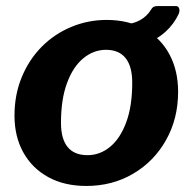

<svg xmlns="http://www.w3.org/2000/svg" viewBox="-20 -606 639 636"><path d="M266 10Q193 10 139.5 -19.5Q86 -49 57 -101.5Q28 -154 28 -223Q28 -293 52.5 -351.5Q77 -410 119 -452Q161 -494 216.5 -517Q272 -540 333 -540Q406 -540 459.5 -509.5Q513 -479 541.5 -425.5Q570 -372 570 -302Q570 -213 530 -142Q490 -71 421 -30.5Q352 10 266 10ZM270 -92Q311 -92 344.5 -119.5Q378 -147 398 -200.5Q418 -254 418 -332Q418 -386 396 -413.5Q374 -441 331 -441Q290 -441 256 -413Q222 -385 202 -331Q182 -277 182 -199Q182 -146 204 -119Q226 -92 270 -92ZM562 -586Q571 -586 573.5 -578Q576 -570 572 -560Q556 -526 528.5 -501Q501 -476 465 -463Q429 -450 387 -450L391 -526Q420 -526 443.5 -539Q467 -552 481 -575Q485 -582 490.5 -584Q496 -586 501 -586Z"/></svg>

Font: Libre Franklin
Style: Bold Italic
Weight: 700
Italic angle: -8°
Designer: Pablo Impallari, Rodrigo Fuenzalida, Nhung Nguyen
Foundry: Impallari Type
Version: Version 3.000